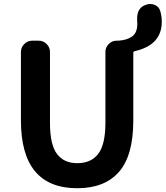

<svg xmlns="http://www.w3.org/2000/svg" viewBox="-20 -948 847 981"><path d="M680.7 -843.8Q680.7 -849.6 680.7 -855.5Q680.7 -874 687.5 -890.6Q697.3 -912.1 718.8 -920.9L721.7 -921.9Q734.4 -927.7 747.1 -927.7Q757.8 -927.7 768.6 -923.8Q792 -915 798.8 -891.6Q806.6 -864.3 806.6 -836.9Q806.6 -717.8 668 -686.5Q661.1 -684.6 661.1 -677.7V-333Q661.1 -153.3 587.9 -69.8Q514.6 13.7 375 13.7Q86.9 13.7 86.9 -333V-682.6Q86.9 -706.1 104 -723.1Q121.1 -740.2 144.5 -740.2H177.7Q201.2 -740.2 218.3 -723.1Q235.4 -706.1 235.4 -682.6V-320.3Q235.4 -209 271 -161.6Q306.6 -114.3 375 -114.3Q445.3 -114.3 481.9 -162.1Q518.6 -210 518.6 -320.3V-682.6Q518.6 -706.1 535.6 -723.1Q552.7 -740.2 576.2 -740.2H585.9Q629.9 -743.2 655.8 -762.2Q681.6 -781.2 681.6 -827.1Q681.6 -835 680.7 -843.8Z"/></svg>

Font: Gen Jyuu Gothic P Bold
Style: Bold
Weight: 700
Designer: [Source Han Sans]
Ryoko NISHIZUKA  (kana & ideographs); Paul D. Hunt (Latin, Greek & Cyrillic); Wenlong ZHANG  (bopomofo
Version: Version 1.002.20150607